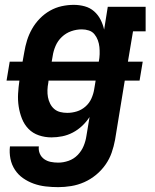

<svg xmlns="http://www.w3.org/2000/svg" viewBox="-20 -558 640 791"><path d="M220 213Q194 213 168 210Q142 207 118.5 198.5Q95 190 75 176Q55 162 41.5 141.5Q28 121 23 96Q18 71 21 45H140Q138 61 144 75Q150 89 162 97.5Q174 106 189 109Q204 112 220 112Q241 112 262.5 104.5Q284 97 300 80.5Q316 64 324.5 43.5Q333 23 336 2L349 -76Q336 -56 318.5 -39.5Q301 -23 280 -12Q259 -1 236.5 3.5Q214 8 192 8Q165 8 140 -0.5Q115 -9 97.5 -27Q80 -45 70.5 -69Q61 -93 57 -119Q53 -145 54.5 -172Q56 -199 60 -226H7L20 -304H73L80 -343Q84 -368 91.5 -392Q99 -416 112 -439Q125 -462 144 -481.5Q163 -501 186 -514Q209 -527 234 -532.5Q259 -538 284 -538Q307 -538 329 -532Q351 -526 367.5 -511.5Q384 -497 394 -477.5Q404 -458 409 -436L424 -530H580V-429H528L507 -304H568L555 -226H494L454 18Q449 45 440 71Q431 97 414.5 120.5Q398 144 375.5 162.5Q353 181 327 192.5Q301 204 273.5 208.5Q246 213 220 213ZM387 -304Q390 -319 390.5 -334.5Q391 -350 389.5 -364.5Q388 -379 383 -392.5Q378 -406 369 -417Q360 -428 346 -432.5Q332 -437 317 -437Q295 -437 273.5 -429.5Q252 -422 235 -406Q218 -390 209 -369Q200 -348 197 -327L193 -304ZM257 -93Q277 -93 296.5 -99Q316 -105 332 -119Q348 -133 356.5 -152Q365 -171 368 -190L374 -226H180L179 -217Q176 -202 175.5 -187Q175 -172 177.5 -158Q180 -144 186.5 -131Q193 -118 203.5 -109Q214 -100 228 -96.5Q242 -93 257 -93Z"/></svg>

Font: Iosevka Slab Extended Oblique
Style: Bold
Weight: 700
Width: 7
Italic angle: -9°
Monospace: yes
Designer: Belleve Invis
Foundry: Belleve Invis
Version: Version 11.1.1; ttfautohint (v1.8.3)